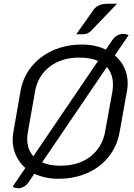

<svg xmlns="http://www.w3.org/2000/svg" viewBox="-20 -949 717 1030"><path d="M665 -502Q665 -479 661 -460L622 -242Q609 -167 564.5 -110Q520 -53 450 -21.5Q380 10 292 10Q223 10 164 -17L133 29Q123 44 108 52.5Q93 61 78 61Q62 61 48 52L116 -48Q83 -77 65.5 -115.5Q48 -154 48 -199Q48 -222 52 -242L90 -460Q103 -535 149 -591.5Q195 -648 265 -679Q335 -710 419 -710Q491 -710 548 -683L584 -736Q594 -751 609.5 -759Q625 -767 641 -767Q657 -767 670 -760L596 -652Q629 -624 647 -585.5Q665 -547 665 -502ZM126 -204Q126 -147 159 -111L506 -622Q466 -640 406 -640Q309 -640 245.5 -590.5Q182 -541 168 -458L130 -243Q126 -224 126 -204ZM586 -495Q586 -553 553 -589L206 -78Q245 -60 304 -60Q403 -60 466 -110Q529 -160 544 -243L583 -458Q586 -478 586 -495ZM483 -898Q505 -929 560 -929H608L469 -784Q456 -771 442 -767.5Q428 -764 389 -765Z"/></svg>

Font: K2D Light
Style: Italic
Weight: 300
Italic angle: -10°
Designer: Katatrad Aksorn Co.,Ltd.
Foundry: Cadson Demak Co.,Ltd.
Version: Version 1.000; ttfautohint (v1.6)